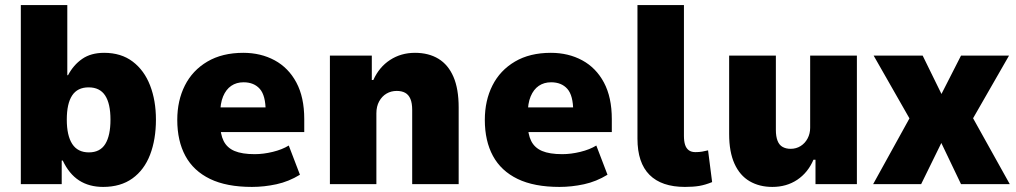

<svg xmlns="http://www.w3.org/2000/svg" viewBox="-20 -725 3999 756"><path d="M386 11Q331 11 291.5 -14.5Q252 -40 227 -93H223V0H62V-705H245V-429H248Q269 -469 303.5 -493Q338 -517 390 -517Q457 -517 502.5 -482.5Q548 -448 571 -388.5Q594 -329 594 -254Q594 -176 571 -116Q548 -56 501.5 -22.5Q455 11 386 11ZM330 -125Q374 -125 394.5 -158Q415 -191 415 -254Q415 -317 394 -349Q373 -381 329 -381Q285 -381 264 -349Q243 -317 243 -254Q243 -191 264.5 -158Q286 -125 330 -125Z M972 11Q872 11 807 -20.5Q742 -52 710 -111Q678 -170 678 -253Q678 -329 708 -388.5Q738 -448 796.5 -482.5Q855 -517 938 -517Q1007 -517 1061.5 -487.5Q1116 -458 1147 -400Q1178 -342 1178 -256V-205H825V-302H1036L1026 -287Q1026 -349 1003 -375Q980 -401 939 -401Q911 -401 890.5 -387Q870 -373 858.5 -345.5Q847 -318 847 -276V-240Q847 -197 860.5 -170Q874 -143 903.5 -130.5Q933 -118 983 -118Q1017 -118 1054 -127Q1091 -136 1117 -152L1161 -37Q1117 -10 1068.5 0.5Q1020 11 972 11Z M1279 0V-506H1444V-410H1450Q1473 -461 1516 -489Q1559 -517 1614 -517Q1668 -517 1706.5 -493.5Q1745 -470 1765.5 -422.5Q1786 -375 1786 -302V0H1603V-292Q1603 -319 1596 -335.5Q1589 -352 1575.5 -359.5Q1562 -367 1542 -367Q1520 -367 1502 -356.5Q1484 -346 1473 -326Q1462 -306 1462 -279V0Z M2183 11Q2083 11 2018 -20.5Q1953 -52 1921 -111Q1889 -170 1889 -253Q1889 -329 1919 -388.5Q1949 -448 2007.5 -482.5Q2066 -517 2149 -517Q2218 -517 2272.5 -487.5Q2327 -458 2358 -400Q2389 -342 2389 -256V-205H2036V-302H2247L2237 -287Q2237 -349 2214 -375Q2191 -401 2150 -401Q2122 -401 2101.5 -387Q2081 -373 2069.5 -345.5Q2058 -318 2058 -276V-240Q2058 -197 2071.5 -170Q2085 -143 2114.5 -130.5Q2144 -118 2194 -118Q2228 -118 2265 -127Q2302 -136 2328 -152L2372 -37Q2328 -10 2279.5 0.5Q2231 11 2183 11Z M2677 11Q2585 11 2537.5 -36.5Q2490 -84 2490 -179V-705H2673V-190Q2673 -169 2677.5 -155Q2682 -141 2692 -133.5Q2702 -126 2718 -126Q2733 -126 2744.5 -128Q2756 -130 2768 -133L2784 -8Q2757 3 2733.5 7Q2710 11 2677 11Z M3021 11Q2970 11 2931.5 -11.5Q2893 -34 2872 -80.5Q2851 -127 2851 -197V-506H3035V-213Q3035 -188 3041.5 -171Q3048 -154 3061.5 -146.5Q3075 -139 3093 -139Q3115 -139 3132.5 -150Q3150 -161 3160 -180Q3170 -199 3170 -222V-506H3354V0H3191V-96H3183Q3161 -45 3119 -17Q3077 11 3021 11Z M3418 0 3587 -306 3594 -201 3420 -506H3613L3688 -353H3686L3764 -506H3953L3778 -201L3785 -307L3956 0H3764L3686 -163H3687L3607 0Z"/></svg>

Font: Nunito Sans 7pt SemiCondensed Black
Style: Regular
Weight: 900
Width: 4
Designer: Vernon Adams
Foundry: Vernon Adams
Version: Version 3.101;gftools[0.9.27]